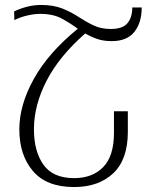

<svg xmlns="http://www.w3.org/2000/svg" viewBox="-20 -744 622 775"><path d="M38 -663 37 -698Q93 -724 145 -724Q196 -724 232 -709.5Q268 -695 297.5 -675.5Q327 -656 357.5 -641.5Q388 -627 427 -627Q475 -627 494.5 -650.5Q514 -674 514 -714H552Q552 -653 522.5 -615.5Q493 -578 431 -578Q397 -578 371.5 -587Q346 -596 324 -609Q219 -517 168 -418Q117 -319 117 -222Q117 -133 155.5 -79Q194 -25 279 -25Q353 -25 396.5 -69.5Q440 -114 440 -208V-295H496V-212Q496 -100 437 -44.5Q378 11 279 11Q168 11 113 -53.5Q58 -118 58 -222Q58 -320 116.5 -425.5Q175 -531 294 -628Q264 -650 229.5 -669Q195 -688 142 -688Q120 -688 92.5 -682Q65 -676 38 -663Z"/></svg>

Font: Noto Serif Armenian SemiCondensed Light
Style: Regular
Weight: 300
Width: 4
Designer: Monotype Design Team
Foundry: Monotype Imaging Inc.
Version: Version 2.008; ttfautohint (v1.8.4.7-5d5b)